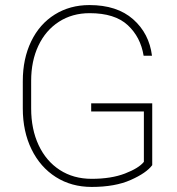

<svg xmlns="http://www.w3.org/2000/svg" viewBox="-20 -728 698 758"><path d="M342 10Q262 10 200.5 -29Q139 -68 104.5 -138.5Q70 -209 70 -300V-408Q70 -496 103 -564.5Q136 -633 196 -670.5Q256 -708 333 -708Q442 -708 505.5 -652Q569 -596 580 -508H547Q535 -582 484 -629Q433 -676 334 -676Q265 -676 212.5 -642Q160 -608 131.5 -547.5Q103 -487 103 -409V-300Q103 -218 132.5 -155Q162 -92 216 -57Q270 -22 342 -22Q419 -22 473.5 -43Q528 -64 548 -89V-288H340V-320H581V-76Q558 -45 496 -17.5Q434 10 342 10Z"/></svg>

Font: Freesentation 1 Thin
Style: Regular
Weight: 250
Designer: glyphs from Roboto by Christian Robertson / Hangul glyphs from Noto Sans CJK(Source Han Sans) by Jang Soo-young and Kang
Foundry: PT&
Version: Version 2.001